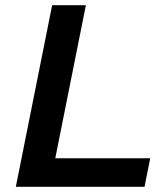

<svg xmlns="http://www.w3.org/2000/svg" viewBox="-20 -720 639 740"><path d="M181 -700H311L193 -110H559L537 0H41Z"/></svg>

Font: Montserrat Alternates SemiBold
Style: Italic
Weight: 600
Italic angle: -11.3°
Designer: Julieta Ulanovsky
Foundry: Julieta Ulanovsky
Version: Version 7.200